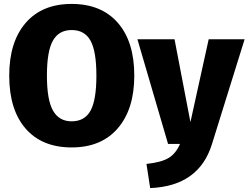

<svg xmlns="http://www.w3.org/2000/svg" viewBox="-20 -733 1266 978"><path d="M664 -348Q664 -177 580 -79.5Q496 18 345 18Q194 18 110.5 -78Q27 -174 27 -348Q27 -519 110.5 -616Q194 -713 345 -713Q496 -713 580 -617Q664 -521 664 -348ZM345 -580Q280 -580 249.5 -526Q219 -472 219 -348Q219 -224 250 -169.5Q281 -115 345 -115Q411 -115 441 -169Q471 -223 471 -348Q471 -472 441 -526Q411 -580 345 -580ZM1226 -533 1060 0Q994 215 745 225L726 102Q802 94 839 71.5Q876 49 897 0H836L680 -533H869L950 -111L1043 -533Z"/></svg>

Font: FiraGO ExtraBold
Style: Regular
Weight: 800
Designer: bBox Type
Foundry: bBox Type GmbH
Version: Version 1.001;PS 001.001;hotconv 1.0.88;makeotf.lib2.5.64775